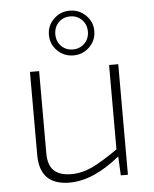

<svg xmlns="http://www.w3.org/2000/svg" viewBox="-53 -777 669 834"><g transform="rotate(-5 281.5 -360.0)"><path d="M183 -635Q183 -675 212 -703.5Q241 -732 282 -732Q323 -732 352 -703.5Q381 -675 381 -635Q381 -594 352 -565.5Q323 -537 282 -537Q241 -537 212 -565.5Q183 -594 183 -635ZM282 -707Q251 -707 231 -686.5Q211 -666 211 -635Q211 -604 231 -583.5Q251 -563 282 -563Q312 -563 332.5 -583.5Q353 -604 353 -635Q353 -666 332.5 -686.5Q312 -707 282 -707ZM472 -482V0H441L437 -83Q321 12 217 12Q87 12 87 -120V-482H127V-128Q126 -74 151 -49Q176 -24 228 -24Q274 -24 318.5 -45Q363 -66 432 -114V-482Z"/></g></svg>

Font: Exo 2.0 Extra Light
Style: Regular
Weight: 250
Designer: Natanael Gama
Version: Version 1.001;PS 001.001;hotconv 1.0.70;makeotf.lib2.5.58329